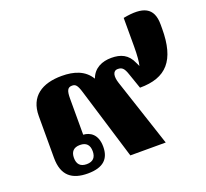

<svg xmlns="http://www.w3.org/2000/svg" viewBox="-114 -775 989 923"><g transform="rotate(-20 380.5 -313.5)"><path d="M186 12C266 12 299 -23 299 -84C299 -148 262 -169 228 -171V-355C228 -396 235 -411 258 -411C275 -411 284 -404 296 -364L407 0H588L473 -348C462 -382 465 -411 492 -411C514 -411 524 -401 535 -368L562 -290C697 -290 759 -358 759 -521V-542C759 -629 707 -652 603 -632V-487C603 -441 600 -407 595 -389L586 -408C565 -457 528 -472 481 -472C434 -472 391 -454 373 -405C343 -455 290 -472 227 -472C127 -472 58 -429 58 -328V-114C58 -23 106 12 186 12ZM196 -32C163 -32 148 -50 148 -81C148 -112 163 -130 196 -130C229 -130 244 -112 244 -81C244 -50 229 -32 196 -32Z"/></g></svg>

Font: Noto Serif Thai Black
Style: Regular
Weight: 900
Designer: Monotype Design Team
Foundry: Monotype Imaging Inc.
Version: Version 2.002